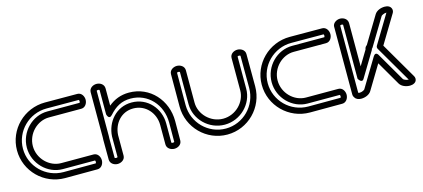

<svg xmlns="http://www.w3.org/2000/svg" viewBox="-55 -1083 3408 1548"><g transform="rotate(-15 1649.0 -309.0)"><path d="M609.4 -605C609.3 -605 500.9 -605.8 339.3 -605.8C164.1 -605.8 21.7 -464.4 21.7 -290.3C21.7 -116.2 164.1 25.2 339.3 25.2C500.9 25.2 609.4 24.5 609.4 24.5C643.6 24.5 662.3 -8.5 662.3 -37.6C662.3 -66.7 643.7 -99.6 609.3 -99.6C609.3 -99.6 450.8 -99.6 339.3 -99.6C242.1 -99.6 154.2 -185.1 154.2 -290.3C154.2 -395.5 242.1 -481 339.3 -481C450.8 -481 609.3 -481 609.3 -481C643.7 -481 662.3 -513.9 662.3 -543C662.3 -572.1 643.6 -605 609.4 -605ZM608.2 -555.1C609.5 -553.9 612.3 -549.7 612.3 -543C612.3 -536.1 609.2 -531.8 608.3 -530.9C594.1 -531 445.5 -531 339.3 -531C213.5 -531 104.2 -422.9 104.2 -290.3C104.2 -157.7 213.5 -49.6 339.3 -49.6C445.8 -49.6 595.5 -49.6 608.3 -49.6C609.5 -48.5 612.3 -44.3 612.3 -37.6C612.3 -30.7 609.2 -26.4 608.3 -25.5C596.8 -25.5 491.8 -24.8 339.3 -24.8C191.5 -24.8 71.7 -144.1 71.7 -290.3C71.7 -436.5 191.5 -555.8 339.3 -555.8C492.3 -555.8 597.8 -555.1 608.2 -555.1Z M778.8 -25C771.9 -25 767.7 -28 766.7 -29.1C766.5 -35.3 766 -58.9 766 -190C766 -197.2 766.3 -204.3 766.9 -211.4C766.9 -212 766.9 -212.8 766.9 -213.3C766.9 -371.2 766.9 -575.6 767 -588.9C768.1 -590.2 772.3 -593 779 -593C786.5 -593 790.5 -589.5 791.1 -588.7V-386.2C791.1 -386.2 802.4 -333.4 834.7 -369.4C885.2 -425.6 936.5 -457.6 1013.5 -457.6C1158.5 -457.6 1265 -339.5 1265 -190C1265 -58 1264.5 -34.8 1264.3 -29.1C1263.1 -27.8 1258.9 -25 1252.2 -25C1245.3 -25 1241 -28.1 1240.2 -29C1240.2 -37.3 1240.2 -88.1 1240.2 -190C1240.2 -313.5 1147.7 -425.1 1013.5 -425.1C882.9 -425.1 797.4 -319.4 791.1 -201.6C791.1 -201.1 791.1 -200.5 791.1 -200.2V-29C790 -27.8 785.6 -25 778.8 -25ZM778.5 25C807.7 25 841.1 6.4 841.1 -28V-199.6C846.5 -295.1 913.4 -375.1 1013.5 -375.1C1117.1 -375.1 1190.2 -289.5 1190.2 -190C1190.2 -78.5 1190.2 -28 1190.2 -28C1190.2 6.4 1223.1 25 1252.2 25C1280.9 25 1313 7.6 1314.2 -26.9C1314.5 -30.7 1315 -47.2 1315 -190C1315 -363.5 1188.8 -507.6 1013.5 -507.6C943.6 -507.6 889.2 -484.7 841.1 -445.2V-590.4C840.1 -624.3 808.7 -643 779 -643C750.3 -643 718.3 -625.4 717 -591.3C716.8 -585.8 716.9 -378.5 716.9 -214.3C716.5 -208.2 716 -197.9 716 -190C716 -48.1 716.5 -31 716.8 -26.9C718 5.6 748.4 25 778.5 25Z M2009.8 -562.7C2009.8 -597.1 1976.8 -615.6 1947.7 -615.6C1918.6 -615.6 1885.7 -597 1885.7 -562.6C1885.7 -562.6 1885.7 -404.1 1885.7 -292.6C1885.7 -195.4 1800.2 -107.5 1695 -107.5C1589.8 -107.5 1504.3 -195.4 1504.3 -292.6C1504.3 -404.1 1504.3 -562.6 1504.3 -562.6C1504.3 -597 1471.4 -615.6 1442.3 -615.6C1413.2 -615.6 1380.2 -596.9 1380.2 -562.7C1380.2 -562.7 1379.5 -454.2 1379.5 -292.6C1379.5 -117.4 1520.9 25 1695 25C1869.1 25 2010.5 -117.4 2010.5 -292.6C2010.5 -454.2 2009.8 -562.7 2009.8 -562.7ZM1959.8 -561.6C1959.8 -550.1 1960.5 -445.1 1960.5 -292.6C1960.5 -144.8 1841.2 -25 1695 -25C1548.8 -25 1429.5 -144.8 1429.5 -292.6C1429.5 -445.6 1430.2 -551.1 1430.2 -561.6C1431.4 -562.8 1435.6 -565.6 1442.3 -565.6C1449.2 -565.6 1453.5 -562.5 1454.3 -561.6C1454.3 -547.4 1454.3 -398.8 1454.3 -292.6C1454.3 -166.8 1562.4 -57.5 1695 -57.5C1827.6 -57.5 1935.7 -166.8 1935.7 -292.6C1935.7 -399.1 1935.7 -548.8 1935.7 -561.6C1936.8 -562.8 1941 -565.6 1947.7 -565.6C1954.6 -565.6 1958.9 -562.5 1959.8 -561.6Z M2652.4 -605C2652.3 -605 2543.9 -605.8 2382.3 -605.8C2207.1 -605.8 2064.7 -464.4 2064.7 -290.3C2064.7 -116.2 2207.1 25.2 2382.3 25.2C2543.9 25.2 2652.4 24.5 2652.4 24.5C2686.6 24.5 2705.3 -8.5 2705.3 -37.6C2705.3 -66.7 2686.7 -99.6 2652.3 -99.6C2652.3 -99.6 2493.8 -99.6 2382.3 -99.6C2285.1 -99.6 2197.2 -185.1 2197.2 -290.3C2197.2 -395.5 2285.1 -481 2382.3 -481C2493.8 -481 2652.3 -481 2652.3 -481C2686.7 -481 2705.3 -513.9 2705.3 -543C2705.3 -572.1 2686.6 -605 2652.4 -605ZM2651.2 -555.1C2652.5 -553.9 2655.3 -549.7 2655.3 -543C2655.3 -536.1 2652.2 -531.8 2651.3 -530.9C2637.1 -531 2488.5 -531 2382.3 -531C2256.5 -531 2147.2 -422.9 2147.2 -290.3C2147.2 -157.7 2256.5 -49.6 2382.3 -49.6C2488.8 -49.6 2638.5 -49.6 2651.3 -49.6C2652.5 -48.5 2655.3 -44.3 2655.3 -37.6C2655.3 -30.7 2652.2 -26.4 2651.3 -25.5C2639.8 -25.5 2534.8 -24.8 2382.3 -24.8C2234.5 -24.8 2114.7 -144.1 2114.7 -290.3C2114.7 -436.5 2234.5 -555.8 2382.3 -555.8C2535.3 -555.8 2640.8 -555.1 2651.2 -555.1Z M3269.1 -40.7C3267.3 -43.9 3128.7 -282 3093.4 -342.1L3235.3 -577.4C3247.5 -598.9 3238.8 -624.6 3218.6 -635.4C3208.3 -640.9 3196.7 -643 3184.3 -643C3152.1 -643 3117 -630.1 3100.2 -603.7C3097 -598.7 3037.8 -500.5 2965.8 -381C2957.7 -375.5 2948.5 -365.9 2947 -349.8L2873.7 -228.3V-590.4C2872.8 -624.3 2841.3 -643 2811.7 -643C2783 -643 2750.8 -623 2749.8 -594.2C2749.3 -580.5 2749.6 -30.6 2749.6 -28C2749.6 -16.9 2753 -8 2759.8 1.1C2769.9 18.1 2791.5 25 2811.7 25C2844 25 2880.2 11.5 2896.3 -15.1L3017.1 -215.4L3133.4 -15.3C3149.5 11.4 3185.6 25 3218.1 25C3241.3 25 3276.1 14.7 3275.4 -19.4C3275.3 -27.4 3272.6 -35 3269.1 -40.7ZM3220.4 -25C3218.3 -25 3219.1 -25 3218.1 -25C3198.4 -25 3178.5 -37.4 3176.4 -40.7L3039.1 -277C3039.1 -277 3019.9 -317 2996 -277.4L2853.5 -40.9C2851.4 -37.5 2831.6 -25 2811.7 -25C2806.6 -25 2802.9 -25.9 2801.7 -26.3C2801 -27.4 2800 -28.7 2799.6 -29.1C2799.6 -56.9 2799.5 -567.1 2799.6 -588.9C2800.7 -590.2 2805 -593 2811.7 -593C2819.2 -593 2823.1 -589.5 2823.7 -588.7V-138.3C2823.7 -138.3 2849.4 -91 2870.1 -125.4C2905.5 -184.2 2950.6 -258.9 2993.8 -330.6C2995.8 -333.9 2996.9 -337.7 2997.3 -341.4C3000.9 -343.8 3003.6 -346.9 3005.2 -349.5C3075.4 -466 3138 -569.7 3142.2 -576.7C3142.8 -577.5 3142 -576.2 3142.5 -577.1C3144.5 -580.5 3164.3 -593 3184.3 -593C3184.9 -593 3186.2 -593 3186.3 -593L3042.9 -355.1C3037.8 -346.6 3038.8 -335.9 3043.2 -328.7C3052.9 -312.8 3191.2 -75.2 3220.4 -25Z"/></g></svg>

Font: Hi.
Style: Regular
Weight: 400
Designer: Mew Too, Robert Jablonski
Foundry: Cannot Into Space Fonts
Version: Version 1.996